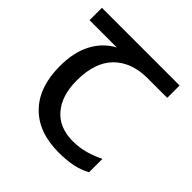

<svg xmlns="http://www.w3.org/2000/svg" viewBox="-150 -658 790 790"><g transform="rotate(45 245.0 -263.5)"><path d="M301 10Q183 10 118 -57Q53 -124 53 -245Q53 -325 82 -380.5Q111 -436 165 -465H6V-537H458V-465H345Q251 -465 197.5 -411.5Q144 -358 144 -252Q144 -165 187 -114.5Q230 -64 310 -64Q347 -64 381 -73.5Q415 -83 447 -99V-21Q418 -5 383 2.5Q348 10 301 10Z"/></g></svg>

Font: hextamil15
Style: Book
Weight: 400
Designer: Jelle Bosma - Monotype Design Team
Foundry: Monotype Imaging Inc.
Version: Version 2.003